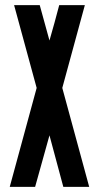

<svg xmlns="http://www.w3.org/2000/svg" viewBox="-20 -731 386 749"><path d="M311 -711 223 -388Q249 -293 275.5 -195Q302 -97 328 -2H227L173 -203Q159 -152 145 -102.5Q131 -53 117 -2H18L123 -388Q102 -466 79 -549.5Q56 -633 35 -711H135L173 -573Q183 -608 192.5 -642Q202 -676 211 -711Z"/></svg>

Font: Fundamental  Brigade Condensed
Style: Regular
Weight: 400
Width: 3
Designer: Peter Wiegel, original typeface by Carl Albert Fahrenwaldt 1901
Foundry: Peter Wiegel
Version: Version 0.000 2012 initial release